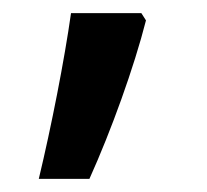

<svg xmlns="http://www.w3.org/2000/svg" viewBox="-20 -141 315 292"><path d="M202 -110 195 -121H88C78 -50 58 52 39 131H116C149 58 184 -39 202 -110Z"/></svg>

Font: Noto Sans Georgian Medium
Style: Regular
Weight: 500
Designer: Monotype Design Team, Akaki Razmadze
Foundry: Google LLC
Version: Version 2.005